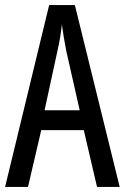

<svg xmlns="http://www.w3.org/2000/svg" viewBox="-20 -734 490 754"><path d="M361 0H450L274 -714H173L0 0H90L142 -223H309ZM240 -535 293 -301H155L206 -536C214 -571 220 -607 223 -638C227 -607 233 -572 240 -535Z"/></svg>

Font: Noto Sans Gurmukhi UI ExtraCondensed
Style: Regular
Weight: 400
Width: 2
Designer: Jelle Bosma - Monotype Design Team
Foundry: Monotype Imaging Inc.
Version: Version 2.004